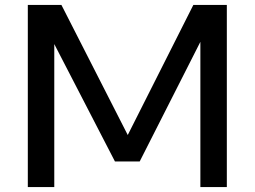

<svg xmlns="http://www.w3.org/2000/svg" viewBox="-20 -760 1034 780"><path d="M93 0V-740H229.5L499 -211.5L765.5 -740H901.5V0H794V-590L547.5 -104H447L200.5 -581V0Z"/></svg>

Font: Encode Sans Expanded Expanded Medium
Style: Regular
Weight: 500
Width: 7
Designer: Multiple Designers
Foundry: Impallari Type
Version: Version 3.000; ttfautohint (v1.8.3) -l 8 -r 50 -G 200 -x 14 